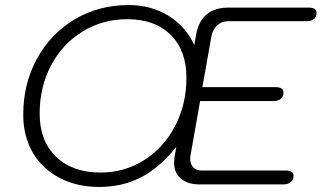

<svg xmlns="http://www.w3.org/2000/svg" viewBox="-20 -730 1281 760"><path d="M72 -276Q72 -399 126.5 -498Q181 -597 276 -653.5Q371 -710 489 -710Q577 -710 645.5 -668.5Q714 -627 749 -552L756 -591Q775 -700 885 -700H1202Q1233 -700 1233 -679Q1233 -663 1222.5 -654.5Q1212 -646 1193 -646H882Q857 -646 839.5 -629.5Q822 -613 817 -587L781 -385H1071Q1102 -385 1102 -364Q1102 -348 1091.5 -339Q1081 -330 1062 -330H772L734 -114Q733 -110 733 -101Q733 -80 745 -67.5Q757 -55 778 -55H1111Q1142 -55 1142 -34Q1142 -18 1131 -9Q1120 0 1101 0H770Q723 0 696 -23Q669 -46 669 -87Q669 -93 671 -109L678 -149Q613 -67 539 -28.5Q465 10 373 10Q284 10 215.5 -26Q147 -62 109.5 -126.5Q72 -191 72 -276ZM718 -423Q718 -530 655.5 -592Q593 -654 484 -654Q386 -654 306.5 -605Q227 -556 182 -471Q137 -386 137 -280Q137 -172 202 -109.5Q267 -47 378 -47Q473 -47 551 -96.5Q629 -146 673.5 -232Q718 -318 718 -423Z"/></svg>

Font: Kodchasan Light
Style: Italic
Weight: 300
Italic angle: -10°
Version: Version 1.000; ttfautohint (v1.6)